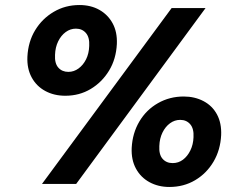

<svg xmlns="http://www.w3.org/2000/svg" viewBox="-20 -732 955 764"><path d="M147 0 663 -700H798L283 0ZM654 12Q610 12 575 -7Q540 -26 521 -61Q502 -96 504 -143Q507 -202 534.5 -248.5Q562 -295 608.5 -321.5Q655 -348 711 -348Q755 -348 790 -329.5Q825 -311 843.5 -276.5Q862 -242 860 -194Q857 -135 829.5 -88.5Q802 -42 756.5 -15Q711 12 654 12ZM240 -351Q195 -351 160 -370Q125 -389 106 -424Q87 -459 89 -506Q92 -566 120 -612Q148 -658 194 -685Q240 -712 296 -712Q341 -712 375 -693Q409 -674 428 -639.5Q447 -605 445 -557Q442 -497 414 -451Q386 -405 341 -378Q296 -351 240 -351ZM667 -83Q690 -83 708 -96.5Q726 -110 737.5 -133.5Q749 -157 750 -186Q752 -220 737 -237.5Q722 -255 697 -255Q675 -255 656.5 -241.5Q638 -228 626.5 -204.5Q615 -181 614 -151Q612 -117 627 -100Q642 -83 667 -83ZM252 -446Q274 -446 292.5 -459.5Q311 -473 322.5 -496Q334 -519 335 -549Q337 -583 322 -600.5Q307 -618 282 -618Q260 -618 241.5 -604.5Q223 -591 211.5 -567.5Q200 -544 199 -514Q197 -480 212 -463Q227 -446 252 -446Z"/></svg>

Font: DM Sans ExtraBold
Style: Italic
Weight: 800
Italic angle: -10°
Designer: Colophon Foundry, Jonny Pinhorn
Foundry: Colophon Foundry
Version: Version 4.004;gftools[0.9.30]